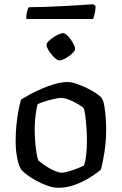

<svg xmlns="http://www.w3.org/2000/svg" viewBox="-20 -888 576 908"><path d="M257.8 0Q231.9 0 204.1 -9.9Q176.3 -19.9 151.2 -33.7Q126.2 -47.5 107.9 -61.4Q89.6 -75.4 83.2 -82.6Q69.8 -99.1 61.9 -137.4Q54 -175.7 54 -220.3Q54 -260.5 57.7 -297.3Q61.3 -334.2 67.3 -365.2Q73.3 -396.2 79.5 -417.2Q94 -426.2 119.2 -440.2Q144.5 -454.3 175.3 -467.7Q206.1 -481.1 238.7 -490.6Q271.3 -500 300.2 -500Q318 -500 342 -491.7Q366 -483.5 391 -471.5Q415.9 -459.5 434.8 -446.6Q453.7 -433.7 460.9 -424.5Q468.9 -413.1 473.5 -386.7Q478.1 -360.2 480.1 -330.4Q482.1 -300.6 482.1 -277.5Q482.1 -221.3 474.1 -169.3Q466.1 -117.3 456.7 -85.4Q444.5 -74.6 423.4 -60.2Q402.4 -45.7 375.5 -31.9Q348.7 -18.1 318.5 -9Q288.3 0 257.8 0ZM270.9 -71.5Q284.9 -71.5 307.3 -78.2Q329.6 -84.8 349.5 -92.9Q369.5 -101 376.5 -105.2Q384.2 -123.6 387.6 -156.6Q391.1 -189.6 391.1 -219.7Q391.1 -252.3 388.7 -285.9Q386.3 -319.5 382.9 -344.8Q379.5 -370 375.3 -376.3Q371.4 -382 352.6 -393.5Q333.8 -404.9 310.5 -414.9Q287.2 -424.9 268.8 -424.9Q256.9 -424.9 234.5 -419.8Q212 -414.8 190.4 -407.8Q168.7 -400.9 158.2 -395.4Q154.5 -385 151.3 -364.5Q148.1 -344.1 146.1 -321Q144.1 -297.9 144.1 -277.3Q144.1 -241.7 147 -210.1Q149.9 -178.5 154 -156.8Q158.1 -135.1 161.8 -129Q165.7 -125.1 178.4 -115.4Q191 -105.6 207.7 -95.9Q224.4 -86.1 241.6 -78.8Q258.8 -71.5 270.9 -71.5ZM260 -602.2Q253.5 -602.2 243.1 -610.6Q232.8 -619.1 222.9 -631.3Q213 -643.5 206.4 -655.7Q199.9 -667.9 199.9 -675.4Q199.9 -683 208.8 -692.3Q217.7 -701.6 230.9 -710.5Q244 -719.4 257.2 -725.5Q270.4 -731.5 277.9 -731.5Q285.4 -731.5 295.3 -723.1Q305.1 -714.6 314.1 -702Q323 -689.3 329.1 -677.1Q335.2 -664.9 335.2 -656.5Q335.2 -650 326.8 -640.7Q318.4 -631.4 306.1 -622.4Q293.9 -613.5 281.2 -607.8Q268.5 -602.2 260 -602.2ZM104.3 -798Q104.3 -819.6 108.3 -834.8Q112.3 -849.9 116.3 -853.9Q147.9 -853.9 192.4 -855.4Q236.9 -856.9 283 -859.4Q329.1 -861.9 366.3 -864.4Q403.5 -866.9 421.3 -867.9L432.3 -858.9Q431.3 -838.3 427.3 -821.9Q423.3 -805.5 420.3 -798Z"/></svg>

Font: Texturina Medium
Style: Regular
Weight: 500
Designer: Guillermo Torres Carreño
Foundry: Omnibus-Type
Version: Version 1.003